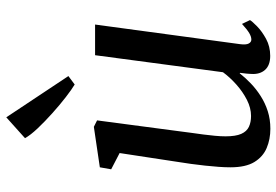

<svg xmlns="http://www.w3.org/2000/svg" viewBox="-158 -734 901 626"><g transform="rotate(-90 293.0 -420.5)"><path d="M186.5 10Q152.5 10 124 -2Q95.5 -14 78.2 -42.2Q61 -70.5 61 -120Q61 -137.5 62.5 -158.5Q64 -179.5 66.5 -202.8Q69 -226 72.2 -249.2Q75.5 -272.5 79 -294.5L107.5 -481.5L54.5 -509L61 -546L193 -565.5L214 -555L179 -290.5Q176.5 -269 173.5 -248.5Q170.5 -228 168 -208.5Q165.5 -189 163.8 -170.8Q162 -152.5 162 -136Q162 -103 170 -85Q178 -67 193 -60Q208 -53 228.5 -53Q254.5 -53 281 -66.5Q307.5 -80 331 -101Q354.5 -122 371 -144.5L426.5 -561.5H526.5L462.5 -88.5Q460 -69.5 464.5 -60.8Q469 -52 477.5 -52Q487 -52 498.8 -59Q510.5 -66 528.5 -82.5L541 -56.5Q537 -49.5 520.8 -33.5Q504.5 -17.5 479.8 -4Q455 9.5 424.5 9.5Q393.5 9.5 378.5 -7.5Q363.5 -24.5 365.5 -52.5Q365.5 -54.5 365.8 -58.5Q366 -62.5 366.5 -67.8Q367 -73 367.8 -78.8Q368.5 -84.5 369 -89L367.5 -90Q353 -71.5 334.5 -53.8Q316 -36 293.2 -21.5Q270.5 -7 244 1.5Q217.5 10 186.5 10ZM331 -628Q315 -637.5 289.8 -657Q264.5 -676.5 237.5 -700.8Q210.5 -725 188.2 -748.5Q166 -772 156 -790L224 -851L358.5 -648.5Z"/></g></svg>

Font: Merriweather 20pt
Style: Italic
Weight: 400
Italic angle: -7.8°
Version: Version 2.101